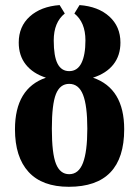

<svg xmlns="http://www.w3.org/2000/svg" viewBox="-20 -715 541 745"><path d="M461.9 -213.4Q461.9 9.8 247.1 9.8Q143.6 9.8 90.8 -47.9Q38.1 -105.5 38.1 -213.4Q38.1 -372.1 158.2 -413.6Q107.9 -429.7 80.3 -464.4Q52.7 -499 52.7 -549.8Q52.7 -612.3 95.7 -651.1Q138.7 -689.9 211.4 -695.3L231.4 -662.6Q188.5 -628.4 188.5 -558.1Q188.5 -496.6 203.4 -467.8Q218.3 -439 248.5 -439Q280.3 -439 295.9 -470.2Q311.5 -501.5 311.5 -558.1Q311.5 -628.4 268.6 -662.6L288.6 -695.3Q361.3 -689.9 404.3 -650.9Q447.3 -611.8 447.3 -549.8Q447.3 -499.5 419.9 -464.8Q392.6 -430.2 340.8 -413.6Q461.9 -372.1 461.9 -213.4ZM318.8 -215.8Q318.8 -304.7 302.2 -347.2Q285.6 -389.6 248.5 -389.6Q212.9 -389.6 197 -349.9Q181.2 -310.1 181.2 -215.8Q181.2 -119.1 197.3 -79.1Q213.4 -39.1 248.5 -39.1Q285.2 -39.1 302 -83Q318.8 -127 318.8 -215.8Z"/></svg>

Font: Tinos
Style: Bold
Weight: 700
Designer: Steve Matteson
Foundry: Monotype Imaging Inc.
Version: Version 1.23